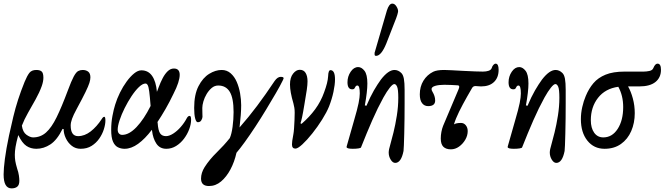

<svg xmlns="http://www.w3.org/2000/svg" viewBox="-49 -812 3676 1062"><path d="M15 230Q-29 230 -29 153Q-29 121 -22 67Q-15 13 1 -63Q13 -118 24.5 -166Q36 -214 51 -260.5Q66 -307 87 -359Q101 -393 113.5 -409Q126 -425 152 -425Q172 -425 181.5 -416.5Q191 -408 191 -382Q191 -362 182 -336Q169 -300 148 -262.5Q127 -225 106 -188Q85 -151 72 -117Q77 -81 97.5 -66.5Q118 -52 134 -52Q175 -52 205.5 -79Q236 -106 264 -163Q292 -220 326 -311Q346 -365 359 -389Q372 -413 383.5 -419Q395 -425 408 -425Q427 -425 439 -415.5Q451 -406 451 -384Q451 -371 445.5 -353.5Q440 -336 424 -303Q408 -270 375 -209Q357 -176 349.5 -155Q342 -134 342 -118Q342 -59 383 -59Q419 -59 452.5 -85Q486 -111 514 -154Q521 -166 528 -166Q534 -166 534 -145Q534 -124 525.5 -97Q517 -70 500 -45.5Q483 -21 457.5 -5Q432 11 397 11Q369 11 348 -5.5Q327 -22 315 -47.5Q303 -73 303 -98L297 -99Q267 -38 230 -13.5Q193 11 152 11Q121 11 97 -5Q73 -21 52 -65Q41 -24 37 0.5Q33 25 33 44Q33 62 35.5 78Q38 94 46 121Q53 141 55.5 158.5Q58 176 58 188Q58 211 46.5 220.5Q35 230 15 230Z M640 11Q620 11 603 2.5Q586 -6 576 -28.5Q566 -51 566 -94Q566 -134 573 -171Q580 -208 588 -233Q598 -266 614.5 -299.5Q631 -333 651.5 -361Q672 -389 693 -406Q714 -423 733 -423Q771 -423 792.5 -392Q814 -361 819 -304Q824 -318 830 -333Q839 -357 851 -380Q863 -403 878.5 -418Q894 -433 913 -433Q945 -433 945 -398Q945 -380 936.5 -353.5Q928 -327 910 -292Q889 -248 866.5 -209Q844 -170 822 -137Q822 -134 823 -132Q826 -90 836.5 -74.5Q847 -59 869 -59Q887 -59 909 -73Q931 -87 951 -110Q971 -133 984 -158Q991 -171 1000 -171Q1008 -171 1008 -150Q1008 -125 997.5 -97Q987 -69 968.5 -44.5Q950 -20 925 -4.5Q900 11 871 11Q835 11 816 -17.5Q797 -46 792 -89Q791 -92 791 -94Q753 -44 715 -16.5Q677 11 640 11ZM602 -95Q602 -81 609 -73.5Q616 -66 627 -66Q665 -66 706 -109Q747 -152 784 -226Q780 -279 776.5 -305.5Q773 -332 768 -341Q763 -350 756 -350Q740 -350 719.5 -330.5Q699 -311 678.5 -280Q658 -249 640.5 -214Q623 -179 612.5 -147Q602 -115 602 -95Z M1107 217Q1063 217 1063 176Q1063 144 1083 112Q1110 70 1150 31Q1190 -8 1222 -48Q1232 -70 1237.5 -111Q1243 -152 1243 -192Q1243 -269 1222 -304Q1201 -339 1158 -339Q1138 -339 1122 -325.5Q1106 -312 1094 -292Q1082 -272 1076 -251Q1070 -230 1070 -215Q1070 -191 1070.5 -184Q1071 -177 1071 -166Q1071 -159 1065 -147.5Q1059 -136 1045 -136Q1036 -136 1030.5 -157Q1025 -178 1025 -215Q1025 -289 1049 -335.5Q1073 -382 1108 -403.5Q1143 -425 1177 -425Q1206 -425 1227 -406.5Q1248 -388 1260.5 -359Q1273 -330 1279 -296Q1285 -262 1285 -230Q1285 -182 1276 -107Q1327 -165 1373.5 -227Q1420 -289 1470 -364Q1486 -387 1504 -387Q1515 -387 1518.5 -383Q1522 -379 1515 -367Q1501 -338 1476.5 -296Q1452 -254 1423 -206Q1394 -158 1363.5 -111.5Q1333 -65 1305.5 -27Q1278 11 1259 33Q1248 83 1226 124.5Q1204 166 1174 191.5Q1144 217 1107 217Z M1585 10Q1566 10 1566 -13Q1566 -22 1567.5 -33Q1569 -44 1574 -71Q1576 -81 1577.5 -102.5Q1579 -124 1580 -147.5Q1581 -171 1581 -188Q1581 -205 1579 -216.5Q1577 -228 1574 -240Q1555 -304 1555 -345Q1555 -383 1572 -404.5Q1589 -426 1609 -426Q1631 -426 1641.5 -408.5Q1652 -391 1652 -362Q1652 -344 1648 -315.5Q1644 -287 1635 -236Q1627 -187 1622 -164Q1617 -141 1613 -130L1619 -127Q1663 -165 1694.5 -208Q1726 -251 1744 -302Q1754 -329 1759.5 -351Q1765 -373 1766 -391Q1767 -424 1779 -424Q1804 -424 1804 -373Q1804 -344 1795.5 -304Q1787 -264 1771 -223Q1758 -191 1733 -151Q1708 -111 1678.5 -74Q1649 -37 1623.5 -13.5Q1598 10 1585 10Z M2137 89Q2123 89 2112 71Q2101 53 2101 32Q2101 16 2110 -13Q2117 -37 2127.5 -79.5Q2138 -122 2146 -172.5Q2154 -223 2154 -271Q2154 -318 2147.5 -332.5Q2141 -347 2132 -347Q2123 -347 2107 -327Q2091 -307 2072 -273Q2040 -215 2010 -146.5Q1980 -78 1948 3Q1947 7 1933 9Q1919 11 1902 11Q1868 11 1868 1Q1868 -2 1869 -4L1908 -141Q1928 -209 1934.5 -242Q1941 -275 1941 -295Q1941 -339 1928 -339Q1921 -339 1918 -334Q1915 -329 1912 -323.5Q1909 -318 1899 -318Q1873 -318 1873 -357Q1873 -389 1890.5 -415Q1908 -441 1932 -441Q1951 -441 1967 -420.5Q1983 -400 1983 -350Q1983 -306 1969 -229L1978 -227Q1999 -277 2019 -311.5Q2039 -346 2058 -372Q2099 -425 2133 -425Q2154 -425 2171 -408Q2181 -398 2185 -376Q2189 -354 2189 -315Q2189 -283 2189 -241.5Q2189 -200 2188.5 -156Q2188 -112 2187 -73.5Q2186 -35 2185 -9Q2184 17 2183 23Q2170 89 2137 89ZM2031 -503Q2023 -503 2023 -511Q2023 -514 2023 -516Q2023 -518 2023 -520L2091 -754Q2103 -792 2121 -792Q2134 -792 2143.5 -777Q2153 -762 2153 -750Q2153 -745 2148.5 -729.5Q2144 -714 2132 -685L2088 -572Q2060 -503 2031 -503Z M2445 14Q2418 14 2403.5 0Q2389 -14 2389 -46Q2389 -64 2392.5 -82.5Q2396 -101 2402 -116L2487 -317Q2497 -339 2483 -340Q2466 -341 2448 -342Q2430 -343 2409 -343Q2378 -343 2358 -337Q2338 -331 2338 -319Q2338 -312 2345 -301Q2350 -293 2354 -281Q2358 -269 2358 -256Q2358 -225 2319 -225Q2298 -225 2285.5 -241.5Q2273 -258 2273 -290Q2273 -333 2293 -365.5Q2313 -398 2347 -415Q2367 -425 2408 -425Q2423 -425 2449 -423.5Q2475 -422 2513 -420Q2551 -418 2580 -417Q2609 -416 2622 -416Q2640 -416 2653.5 -420.5Q2667 -425 2671 -436Q2674 -447 2680.5 -453.5Q2687 -460 2692 -460Q2709 -460 2709 -426Q2709 -383 2683.5 -358.5Q2658 -334 2612 -334Q2603 -334 2596 -335Q2589 -336 2581 -336Q2568 -336 2562 -325L2535 -278Q2510 -234 2490.5 -194.5Q2471 -155 2462 -124Q2474 -132 2501 -132Q2517 -132 2527.5 -119Q2538 -106 2538 -87Q2538 -62 2524.5 -39Q2511 -16 2490 -1Q2469 14 2445 14Z M3028 89Q3014 89 3003 71Q2992 53 2992 32Q2992 16 3001 -13Q3008 -37 3018.5 -79.5Q3029 -122 3037 -172.5Q3045 -223 3045 -271Q3045 -318 3038.5 -332.5Q3032 -347 3023 -347Q3014 -347 2998 -327Q2982 -307 2963 -273Q2931 -215 2901 -146.5Q2871 -78 2839 3Q2838 7 2824 9Q2810 11 2793 11Q2759 11 2759 1Q2759 -2 2760 -4L2799 -141Q2819 -209 2825.5 -242Q2832 -275 2832 -295Q2832 -339 2819 -339Q2812 -339 2809 -334Q2806 -329 2803 -323.5Q2800 -318 2790 -318Q2764 -318 2764 -357Q2764 -389 2781.5 -415Q2799 -441 2823 -441Q2842 -441 2858 -420.5Q2874 -400 2874 -350Q2874 -306 2860 -229L2869 -227Q2890 -277 2910 -311.5Q2930 -346 2949 -372Q2990 -425 3024 -425Q3045 -425 3062 -408Q3072 -398 3076 -376Q3080 -354 3080 -315Q3080 -283 3080 -241.5Q3080 -200 3079.5 -156Q3079 -112 3078 -73.5Q3077 -35 3076 -9Q3075 17 3074 23Q3061 89 3028 89Z M3295 11Q3236 11 3200 -34Q3164 -79 3164 -153Q3164 -186 3171.5 -219.5Q3179 -253 3191 -281Q3208 -322 3233.5 -352Q3259 -382 3300.5 -399Q3342 -416 3406 -416H3511Q3526 -416 3543 -419.5Q3560 -423 3565 -436Q3575 -460 3588 -460Q3607 -460 3607 -426Q3607 -383 3576.5 -358.5Q3546 -334 3487 -334H3425Q3441 -306 3451.5 -267Q3462 -228 3462 -186Q3462 -132 3442.5 -87Q3423 -42 3385.5 -15.5Q3348 11 3295 11ZM3219 -147Q3219 -104 3237.5 -78Q3256 -52 3288 -52Q3337 -52 3367.5 -99Q3398 -146 3398 -220Q3398 -283 3371 -332Q3299 -322 3259 -271Q3219 -220 3219 -147Z"/></svg>

Font: Junicode Two Beta Condensed Medium
Style: Italic
Weight: 500
Width: 3
Italic angle: -9°
Version: Version 1.053; ttfautohint (v1.8.4)